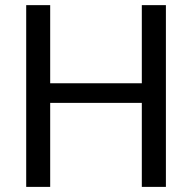

<svg xmlns="http://www.w3.org/2000/svg" viewBox="-20 -731 753 751"><path d="M628.9 -710.9H534.7V-405.3H176.3V-710.9H82.5V0H176.3V-328.6H534.7V0H628.9Z"/></svg>

Font: Shabnam
Style: Regular
Weight: 400
Foundry: DejaVu fonts team - Redesigned by Saber Rastikerdar - Based on Vazir font
Version: Version 5.0.1